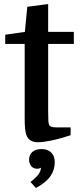

<svg xmlns="http://www.w3.org/2000/svg" viewBox="-20 -699 397 957"><path d="M6 -480V-526L104 -540L116 -665L220 -679V-540H348V-480H220V-143Q220 -109 221 -96.5Q222 -84 225 -76Q228 -70 236 -67Q244 -64 262 -64H332V-25Q277 -7 235.5 1.5Q194 10 169 10Q124 10 111 -27Q107 -39 105 -58Q103 -77 103 -114V-480ZM187 44Q218 44 235.5 61.5Q253 79 253 109Q253 148 231 179.5Q209 211 159 238L132 208Q159 187 171 171Q183 155 184 139L181 137Q178 142 164 142Q146 142 135.5 128.5Q125 115 125 97Q125 73 141 58.5Q157 44 187 44Z"/></svg>

Font: Domine SemiBold
Style: Regular
Weight: 600
Designer: Pablo Impallari, Rodrigo Fuenzalida, Brenda Gallo
Foundry: Pablo Impallari, Rodrigo Fuenzalida, Brenda Gallo
Version: Version 2.000